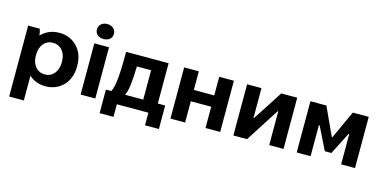

<svg xmlns="http://www.w3.org/2000/svg" viewBox="-84 -1210 3763 1883"><g transform="rotate(15 1797.0 -268.0)"><path d="M68 200H217V-51C259 -12 316 11 381 11H387C530 11 635 -99 635 -250V-270C635 -421 530 -531 387 -531H381C308 -531 244 -502 200 -454C198 -475 192 -503 186 -520H68ZM344 -100C270 -100 217 -164 217 -255V-265C217 -356 270 -420 344 -420H353C427 -420 480 -356 480 -265V-255C480 -164 427 -100 353 -100Z M814 -584C867 -584 902 -614 902 -659C902 -704 866 -736 814 -736C764 -736 729 -704 729 -659C729 -614 763 -584 814 -584ZM740 0H889V-520H740Z M967 128H1108V0H1428V128H1569V-111H1494V-520H1063C1063 -291 1052 -159 1021 -111H967ZM1161 -111C1185 -149 1198 -249 1202 -409H1346V-111Z M1652 0H1801V-216H2008V0H2157V-520H2008V-331H1801V-520H1652Z M2291 0H2430L2649 -342H2655V0H2800V-520H2638L2442 -217H2437V-520H2291Z M2934 0H3075V-314H3083L3197 -83H3264L3378 -308H3385V0H3526V-520H3364L3234 -236H3227L3096 -520H2934Z"/></g></svg>

Font: Fixel Display Bold
Style: Bold
Weight: 700
Designer: AlfaBravo + MacPaw
Foundry: Kyrylo Tkachov, Marchela Mozhyna, Serhii Makarenko, Maria Weinstein, Zakhar Kryvoshyya
Version: Version 1.211